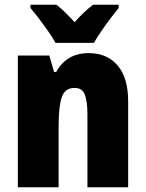

<svg xmlns="http://www.w3.org/2000/svg" viewBox="-20 -786 611 806"><path d="M353 -563Q429 -563 473.5 -511.5Q518 -460 518 -360V0H347V-306Q347 -361 336 -389Q325 -417 293 -417Q253 -417 239.5 -378.5Q226 -340 226 -250V0H55V-553H187L207 -484H216Q259 -563 353 -563ZM213 -606Q203 -625 183.5 -653Q164 -681 143.5 -708Q123 -735 108 -752V-766H217Q235 -752 253 -734.5Q271 -717 293 -693Q315 -717 334 -735Q353 -753 371 -766H478V-752Q463 -734 443 -707.5Q423 -681 404.5 -654Q386 -627 374 -606Z"/></svg>

Font: Noto Sans Lao UI Cond Blk
Style: Regular
Weight: 900
Width: 3
Designer: Monotype Design Team
Foundry: Monotype Imaging Inc.
Version: Version 2.000; ttfautohint (v1.8.4.7-5d5b)